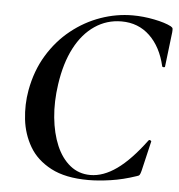

<svg xmlns="http://www.w3.org/2000/svg" viewBox="-49 -682 692 741"><g transform="rotate(5 297.0 -312.0)"><path d="M320 12Q231 12 175 -17.5Q119 -47 91 -95Q63 -143 56.5 -200Q50 -257 60 -313Q74 -390 110.5 -450Q147 -510 199 -551.5Q251 -593 312 -614.5Q373 -636 436 -636Q477 -636 519.5 -627.5Q562 -619 585 -607Q592 -603 593 -599Q594 -595 593 -584L577 -450Q577 -447 572 -447Q567 -447 566 -450Q549 -524 504.5 -566.5Q460 -609 395 -609Q338 -609 291.5 -577.5Q245 -546 214.5 -487.5Q184 -429 172 -346Q162 -278 168 -217Q174 -156 194 -109Q214 -62 247.5 -35Q281 -8 326 -8Q376 -8 428 -45Q480 -82 538 -160Q541 -164 545.5 -161.5Q550 -159 549 -157L522 -42Q519 -30 516 -25.5Q513 -21 504 -19Q454 -2 406.5 5Q359 12 320 12Z"/></g></svg>

Font: Cormorant Light
Style: Italic
Weight: 300
Italic angle: -10°
Designer: Christian Thalmann (Catharsis Fonts)
Foundry: Catharsis Fonts
Version: Version 4.000